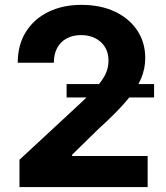

<svg xmlns="http://www.w3.org/2000/svg" viewBox="-20 -757 670 777"><path d="M58.8 0V-110.4L317.8 -350.6Q350.7 -382.4 373.2 -408Q395.8 -433.5 407.5 -458.2Q419.1 -482.9 419.1 -511.7Q419.1 -543.8 404.6 -566.9Q390.1 -590 365.2 -602.5Q340.2 -615 308 -615Q274.8 -615 250 -601.6Q225.1 -588.2 211.5 -563.2Q197.9 -538.2 197.9 -503.1H51.8Q51.8 -574.7 84.2 -627.1Q116.7 -679.6 174.9 -708.4Q233.1 -737.3 309.2 -737.3Q387.2 -737.3 445.3 -709.8Q503.4 -682.2 535.6 -633.6Q567.8 -585.1 567.8 -521.7Q567.8 -480.5 551.6 -440.6Q535.4 -400.7 494.3 -351.8Q453.2 -302.8 378.1 -234.8L271.9 -130.9V-125.6H577.5V0ZM249.5 -362.5V-416.8H603.6V-362.5Z"/></svg>

Font: Inter
Style: Regular
Weight: 400
Designer: Rasmus Andersson
Foundry: rsms
Version: Version 4.000;git-8c9346024